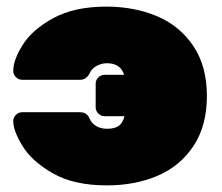

<svg xmlns="http://www.w3.org/2000/svg" viewBox="-20 -550 672 580"><path d="M296 -324Q285 -324 277 -316Q269 -308 269 -297V-226Q269 -215 277 -207Q285 -199 296 -199H356Q351 -179 339 -170Q327 -161 303 -161Q285 -161 271 -169Q257 -177 251 -191Q243 -211 222 -211H47Q36 -211 28 -203Q20 -195 20 -184Q20 -155 48 -109Q76 -63 139.5 -26.5Q203 10 303 10Q388 10 456 -19Q524 -48 564.5 -109Q605 -170 605 -260Q605 -350 564 -411Q523 -472 454.5 -501Q386 -530 301 -530Q205 -530 141.5 -495.5Q78 -461 49 -415Q20 -369 20 -336Q20 -325 28 -317Q36 -309 47 -309H222Q241 -309 251 -329Q257 -343 272 -351Q287 -359 303 -359Q344 -359 355 -324Z"/></svg>

Font: Rubik
Style: Regular
Weight: 900
Designer: Hubert & Fischer
Foundry: Hubert & Fischer
Version: Version 1.100